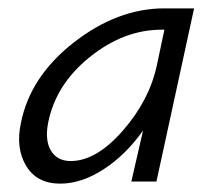

<svg xmlns="http://www.w3.org/2000/svg" viewBox="-20 -434 513 459"><path d="M373 -414H444L354 0H294L322 -122Q281 -64 228 -29.5Q175 5 124 5Q68 5 42.5 -37.5Q17 -80 30 -140Q52 -251 156.5 -332.5Q261 -414 373 -414ZM149 -49Q210 -49 273.5 -121.5Q337 -194 355 -278L373 -363H366Q276 -363 194.5 -297.5Q113 -232 95 -140Q87 -98 102 -73.5Q117 -49 149 -49Z"/></svg>

Font: EauTestInfant
Style: Italic
Weight: 400
Italic angle: -12°
Designer: Christian Thalmann (Catharsis Fonts)
Version: Version 0.001;PS 000.001;hotconv 1.0.88;makeotf.lib2.5.64775